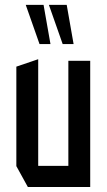

<svg xmlns="http://www.w3.org/2000/svg" viewBox="-20 -753 429 773"><path d="M255.2 0V-508.3H343.2V0H256.2ZM92.2 0 45.8 -84.2V-85.2H255.2V0ZM45.8 -85.2V-484.7L132.8 -514.3H133.8V-85.2ZM232.3 -575.6 177.2 -732.4V-733.4H248.6L276.3 -575.6ZM139.1 -575.6 84 -732.4V-733.4H155.4L183.2 -575.6Z"/></svg>

Font: Foldit Thin
Style: Regular
Weight: 100
Designer: Sophia Tai
Foundry: Sophia Tai
Version: Version 1.003